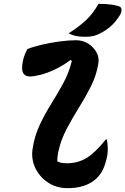

<svg xmlns="http://www.w3.org/2000/svg" viewBox="-20 -971 654 1002"><path d="M123 -715Q153 -727 197.5 -737.5Q242 -748 290 -754.5Q338 -761 377 -761Q412 -761 440 -743.5Q468 -726 483.5 -698Q499 -670 493 -638Q483 -577 454.5 -520.5Q426 -464 392 -409.5Q358 -355 328.5 -299.5Q299 -244 286 -186Q279 -157 279 -129Q290 -123 303 -121Q316 -119 330 -119Q386 -119 431.5 -146.5Q477 -174 532 -243H538Q542 -221 542.5 -195.5Q543 -170 536 -141Q526 -101 512.5 -77Q499 -53 476 -33Q451 -12 415 -0.5Q379 11 332 11Q275 11 230.5 -18.5Q186 -48 164 -95Q142 -142 150 -194Q160 -261 187 -318.5Q214 -376 247.5 -429.5Q281 -483 310.5 -537.5Q340 -592 355 -653L348 -658Q309 -629 268.5 -609.5Q228 -590 193 -581Q158 -572 136 -572Q109 -572 99.5 -593Q90 -614 102 -663Q108 -687 123 -715ZM494 -951Q560 -951 599 -939Q613 -935 614 -922Q615 -909 607 -894Q586 -860 562 -837.5Q538 -815 503 -797Q484 -787 467 -783Q450 -779 424 -779Q395 -779 375 -783.5Q355 -788 338 -797Q393 -832 430 -867Q467 -902 494 -951Z"/></svg>

Font: Recursive Mn Csl St
Style: Bold Italic
Weight: 700
Italic angle: -15°
Monospace: yes
Version: Version 1.079;hotconv 1.0.112;makeotfexe 2.5.65598; ttfautoh